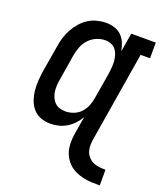

<svg xmlns="http://www.w3.org/2000/svg" viewBox="-138 -627 775 920"><g transform="rotate(20 250.0 -166.5)"><path d="M481 205Q459 205 437 204Q415 203 394 198Q373 193 354 184Q335 175 320.5 160.5Q306 146 296 127.5Q286 109 282.5 87.5Q279 66 280.5 44Q282 22 286 0L299 -78Q288 -58 272.5 -41.5Q257 -25 238 -13.5Q219 -2 197.5 3Q176 8 155 8Q129 8 106 -1Q83 -10 67.5 -28Q52 -46 44 -69.5Q36 -93 33.5 -118Q31 -143 33 -169Q35 -195 39 -221L61 -351Q64 -374 71 -396.5Q78 -419 89.5 -440.5Q101 -462 117.5 -481Q134 -500 154.5 -513Q175 -526 198.5 -532Q222 -538 245 -538Q267 -538 288 -531Q309 -524 323.5 -509.5Q338 -495 346 -475.5Q354 -456 358 -434L374 -530H499V-450H451L377 0Q374 17 373 34Q372 51 376.5 66.5Q381 82 391.5 94.5Q402 107 416 114Q430 121 447 123Q464 125 481 125ZM205 -72Q225 -72 246 -80Q267 -88 282 -104.5Q297 -121 305 -141Q313 -161 316 -182L338 -312Q340 -328 341.5 -344.5Q343 -361 342 -376.5Q341 -392 336.5 -407Q332 -422 323 -434Q314 -446 299.5 -452Q285 -458 269 -458Q246 -458 224 -448.5Q202 -439 186 -421.5Q170 -404 161.5 -382Q153 -360 149 -337L128 -207Q125 -192 124 -176Q123 -160 125 -145Q127 -130 133 -116Q139 -102 149.5 -91.5Q160 -81 174.5 -76.5Q189 -72 205 -72Z"/></g></svg>

Font: Iosevka Curly Slab MdObl
Style: Regular
Weight: 500
Italic angle: -9°
Monospace: yes
Designer: Belleve Invis
Foundry: Belleve Invis
Version: Version 11.0.0; ttfautohint (v1.8.3)